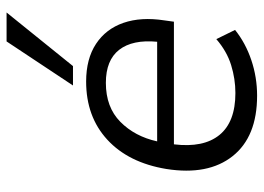

<svg xmlns="http://www.w3.org/2000/svg" viewBox="-129 -664 802 584"><g transform="rotate(-90 272.0 -372.0)"><path d="M273 9Q148 9 89 -65.5Q30 -140 50 -267Q69 -382 139 -446.5Q209 -511 316 -511Q385 -511 430.5 -481Q476 -451 494.5 -397.5Q513 -344 502 -273L498 -244H125Q114 -154 153.5 -105.5Q193 -57 281 -57Q324 -57 366 -70Q408 -83 445 -115L473 -58Q433 -26 381 -8.5Q329 9 273 9ZM312 -451Q238 -451 193.5 -407Q149 -363 134 -295H437Q444 -370 412.5 -410.5Q381 -451 312 -451ZM304 -551 438 -753H526L363 -551Z"/></g></svg>

Font: Mulish
Style: Italic
Weight: 400
Italic angle: -9°
Designer: Vernon Adams
Foundry: Vernon Adams
Version: Version 3.603; ttfautohint (v1.8.3)